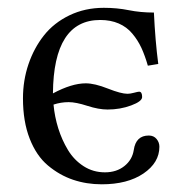

<svg xmlns="http://www.w3.org/2000/svg" viewBox="-20 -462 472 494"><path d="M250 -18.6Q279.8 -18.6 300 -34.7Q320.3 -50.8 324.2 -76.2Q329.6 -113.3 362.8 -113.3Q375.5 -113.3 382.8 -104.5Q390.1 -95.7 390.1 -84.5Q390.1 -43.5 349.1 -15.6Q308.1 12.2 241.7 12.2Q202.6 12.2 168 0.5Q133.3 -11.2 103.5 -36.1Q73.7 -61 56.4 -105.2Q39.1 -149.4 39.1 -209Q39.1 -254.9 53.2 -296.6Q67.4 -338.4 93 -370.8Q118.7 -403.3 158.7 -422.6Q198.7 -441.9 247.1 -441.9Q281.2 -441.9 311.3 -435.8Q341.3 -429.7 376 -429.7Q379.4 -356.9 387.2 -297.4L360.4 -293Q353 -318.8 343.8 -338.9Q334.5 -358.9 320.3 -375.7Q306.2 -392.6 285.4 -401.6Q264.6 -410.6 237.8 -410.6Q117.7 -410.6 116.2 -221.7Q164.6 -247.6 200.7 -247.6Q223.6 -247.6 257.6 -234.1Q291.5 -220.7 308.1 -220.7Q314.9 -220.7 325 -223.4Q335 -226.1 337.9 -226.1Q345.7 -226.1 345.7 -212.4Q345.7 -201.2 317.4 -190.7Q289.1 -180.2 256.8 -180.2Q233.9 -180.2 204.6 -189.7Q175.3 -199.2 156.7 -199.2Q136.7 -199.2 117.7 -192.9Q120.6 -161.6 129.9 -131.8Q139.2 -102.1 154.8 -76.2Q170.4 -50.3 195.1 -34.4Q219.7 -18.6 250 -18.6Z"/></svg>

Font: Libertinage
Style: f
Weight: 400
Designer: OSP
Foundry: OSP
Version: Version 1.0; 2008; OFL relea